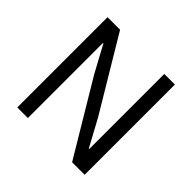

<svg xmlns="http://www.w3.org/2000/svg" viewBox="-172 -874 1050 1050"><g transform="rotate(45 353.5 -349.0)"><path d="M517 0H614V-698H532V-117H529L445 -272L190 -698H93V0H175V-581H178L262 -426Z"/></g></svg>

Font: LVC Sans
Style: Regular
Weight: 400
Designer: Mike Abbink, Paul van der Laan, Pieter van Rosmalen
Foundry: Bold Monday
Version: Version 3.0